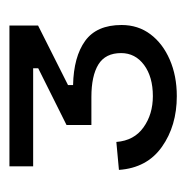

<svg xmlns="http://www.w3.org/2000/svg" viewBox="-14 -726 404 417"><g transform="rotate(-90 188.5 -518.0)"><path d="M27.5 -462.2 88.2 -467.8Q91.2 -429.2 119.8 -408.9Q148.2 -388.5 187.8 -388.5Q229.5 -388.5 255.4 -407.6Q281.2 -426.8 281.2 -457.5Q281.2 -491.5 256.5 -506.8Q231.8 -522 185.8 -522H125V-576L248.2 -637.5V-648.5H35.2V-700H341V-637.8L211.8 -572.8V-561.8Q273.2 -560.5 307.8 -535.5Q342.2 -510.5 342.2 -456.5Q342.2 -420.5 322.1 -393.8Q302 -367 266.9 -351.8Q231.8 -336.5 187.8 -336.5Q123.2 -336.5 77.5 -368.9Q31.8 -401.2 27.5 -462.2Z"/></g></svg>

Font: Space 7353
Style: Regular
Weight: 400
Designer: Christine Claussen + Ruben Lyon  (Space 7353)
Version: Version 1.000;FEAKit 1.0